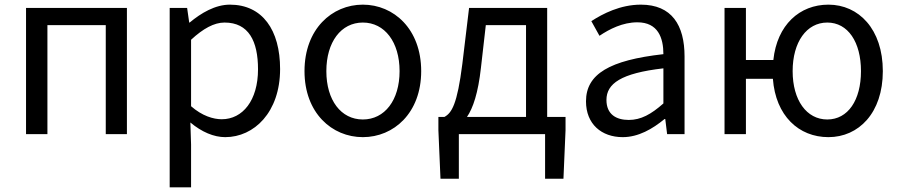

<svg xmlns="http://www.w3.org/2000/svg" viewBox="-20 -577 3870 826"><path d="M92 0H184V-469H435V0H526V-543H92Z M710 229H802V45L799 -50C848 -9 900 13 949 13C1073 13 1185 -94 1185 -280C1185 -448 1109 -557 969 -557C906 -557 845 -521 796 -480H794L785 -543H710ZM934 -64C898 -64 850 -78 802 -120V-406C854 -454 901 -480 946 -480C1050 -480 1090 -400 1090 -279C1090 -145 1024 -64 934 -64Z M1541 13C1674 13 1792 -91 1792 -271C1792 -452 1674 -557 1541 -557C1408 -557 1290 -452 1290 -271C1290 -91 1408 13 1541 13ZM1541 -63C1447 -63 1384 -146 1384 -271C1384 -396 1447 -480 1541 -480C1635 -480 1699 -396 1699 -271C1699 -146 1635 -63 1541 -63Z M1954 0H2325V192H2404L2413 -17V-74H2334V-543H1998L1969 -302C1947 -127 1923 -91 1892 -74H1866V-17L1875 192H1954ZM1989 -74C2015 -112 2037 -177 2049 -285L2070 -469H2243V-74Z M2659 13C2726 13 2787 -22 2839 -65H2842L2850 0H2925V-334C2925 -469 2870 -557 2737 -557C2649 -557 2573 -518 2524 -486L2559 -423C2602 -452 2659 -481 2722 -481C2811 -481 2834 -414 2834 -344C2603 -318 2501 -259 2501 -141C2501 -43 2568 13 2659 13ZM2685 -61C2631 -61 2589 -85 2589 -147C2589 -217 2651 -262 2834 -283V-132C2781 -85 2737 -61 2685 -61Z M3539 -63C3450 -63 3390 -146 3390 -271C3390 -396 3450 -480 3539 -480C3628 -480 3684 -396 3684 -271C3684 -146 3628 -63 3539 -63ZM3544 13C3674 13 3778 -91 3778 -271C3778 -452 3674 -557 3544 -557C3420 -557 3323 -470 3307 -319H3189V-543H3097V0H3189V-238H3305C3317 -79 3416 13 3544 13Z"/></svg>

Font: Noto Sans CJK HK
Style: Regular
Weight: 400
Designer: Ryoko NISHIZUKA 西塚涼子 (kana, bopomofo & ideographs); Paul D. Hunt (Latin, Greek & Cyrillic); Sandoll Communications 산돌커뮤니
Foundry: Adobe
Version: Version 2.004;hotconv 1.0.118;makeotfexe 2.5.65603